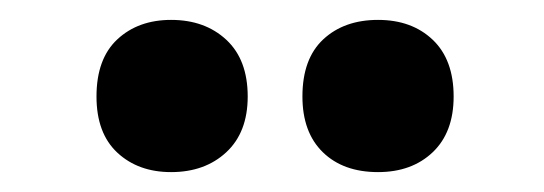

<svg xmlns="http://www.w3.org/2000/svg" viewBox="-20 -787 547 193"><path d="M77 -690Q77 -728 98 -747.5Q119 -767 152 -767Q186 -767 207.5 -747Q229 -727 229 -690Q229 -654 207.5 -634Q186 -614 152 -614Q119 -614 98 -633.5Q77 -653 77 -690ZM284 -690Q284 -728 305 -747.5Q326 -767 360 -767Q394 -767 415 -747Q436 -727 436 -690Q436 -654 415 -634Q394 -614 360 -614Q325 -614 304.5 -634Q284 -654 284 -690Z"/></svg>

Font: Noto Sans Bengali Condensed Black
Style: Regular
Weight: 900
Width: 3
Designer: Joana Ranito - Universal Thirst; Jelle Bosma - Monotype Design Team
Foundry: Universal Thirst ehf.
Version: Version 3.000; ttfautohint (v1.8.4.7-5d5b)